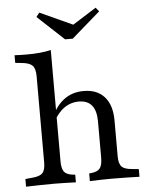

<svg xmlns="http://www.w3.org/2000/svg" viewBox="-56 -860 712 907"><g transform="rotate(-5 300.0 -407.0)"><path d="M164.5 -2.4Q124.2 -2.4 93.1 -1.6Q62.1 -0.8 30.6 0V-36.3L62.1 -39.5Q97.6 -41.9 111.7 -56Q125.8 -70.2 125.8 -105.6V-206.5H203.2V-105.6Q203.2 -70.2 214.9 -55.2Q226.6 -40.3 258.1 -37.1L266.9 -36.3V0Q241.9 -0.8 218.5 -1.6Q195.2 -2.4 164.5 -2.4ZM396 -206.5V-277.4Q396 -328.2 375.4 -353.6Q354.8 -379 313.7 -379Q271 -379 237.5 -352Q204 -325 180.6 -270.2L175 -290.3Q200.8 -359.7 241.9 -393.1Q283.1 -426.6 340.3 -426.6Q404.8 -426.6 439.5 -387.1Q474.2 -347.6 474.2 -275V-206.5ZM434.7 -2.4Q404.8 -2.4 381 -1.6Q357.3 -0.8 333.1 0V-36.3L341.9 -37.1Q372.6 -40.3 384.3 -55.2Q396 -70.2 396 -105.6V-206.5H474.2V-105.6Q474.2 -70.2 487.9 -56Q501.6 -41.9 537.1 -39.5L568.5 -36.3V0Q537.1 -0.8 506.5 -1.6Q475.8 -2.4 434.7 -2.4ZM125.8 -206.5V-515.3Q125.8 -551.6 111.7 -566.1Q97.6 -580.6 61.3 -583.9L30.6 -587.1V-623.4Q45.2 -622.6 58.5 -622.2Q71.8 -621.8 87.1 -621.8Q121.8 -621.8 151.2 -624.6Q180.6 -627.4 203.2 -633.1V-623.4V-206.5ZM431.5 -813.7 446.8 -795.2 311.3 -677.4H275L149.2 -794.4L164.5 -813.7L350 -729L291.1 -725Z"/></g></svg>

Font: Playfair 9pt
Style: Regular
Weight: 400
Designer: Claus Eggers Sørensen
Foundry: Claus Eggers Sørensen
Version: Version 2.203